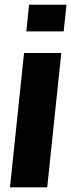

<svg xmlns="http://www.w3.org/2000/svg" viewBox="-20 -806 306 826"><path d="M93.3 -670.9 105 -785.6H266.1L253.9 -670.9ZM22.9 0 83.5 -578.1H243.7L183.1 0Z"/></svg>

Font: Oswald
Style: Bold
Weight: 700
Designer: Vernon Adams
Foundry: Vernon Adams
Version: 3.0; ttfautohint (v0.94.23-7a4d-dirty) -l 8 -r 50 -G 200 -x 